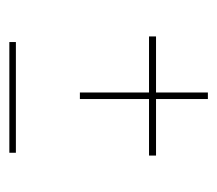

<svg xmlns="http://www.w3.org/2000/svg" viewBox="-47 -416 465 411"><g transform="rotate(90 185.5 -210.5)"><path d="M178 -423H192V-149H178ZM70 2V-12H307V2ZM58 -297V-312H313V-297Z"/></g></svg>

Font: Smooch Sans Thin
Style: Regular
Weight: 100
Designer: Robert E. Leuschke
Foundry: Robert E. Leuschke
Version: Version 1.010